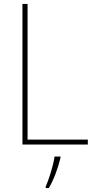

<svg xmlns="http://www.w3.org/2000/svg" viewBox="-20 -734 486 975"><path d="M94 0H426V-25H120V-714H94ZM287 68V61H257C252 103 227 181 212 214V221H228C255 175 275 118 287 68Z"/></svg>

Font: Noto Sans Gujarati UI SemiCondensed Thin
Style: Regular
Weight: 100
Width: 4
Designer: Jelle Bosma - Monotype Design Team, Universal Thirst
Foundry: Monotype Imaging Inc.
Version: Version 2.106